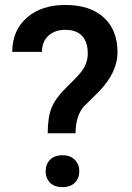

<svg xmlns="http://www.w3.org/2000/svg" viewBox="-20 -764 542 790"><path d="M176.3 -215.6Q176.3 -282.6 192.9 -322.4Q209.6 -362.2 258.7 -409.8Q307.8 -457.4 320.9 -477.6Q341.1 -508.3 341.1 -544.1Q341.1 -591.4 317.6 -616.4Q294.2 -641.3 248.9 -641.3Q205.5 -641.3 179.1 -616.9Q152.6 -592.4 152.6 -550.6H30.2Q31.2 -639.8 90.9 -691.7Q150.6 -743.6 248.9 -743.6Q350.1 -743.6 406.8 -692.2Q463.5 -640.8 463.5 -548.6Q463.5 -466.5 386.9 -386.9L324.9 -325.9Q291.7 -288.2 290.7 -215.6ZM167.8 -58.9Q167.8 -88.7 186.4 -107.1Q205 -125.4 236.8 -125.4Q269 -125.4 287.7 -106.5Q306.3 -87.7 306.3 -58.9Q306.3 -31.2 288.2 -12.6Q270 6 236.8 6Q203.5 6 185.6 -12.6Q167.8 -31.2 167.8 -58.9Z"/></svg>

Font: Vazir FD Medium
Style: Regular
Weight: 500
Foundry: DejaVu fonts team - Redesigned by Saber Rastikerdar
Version: Version 21.10;October 20, 2019;FontCreator 12.0.0.2547 64-bi